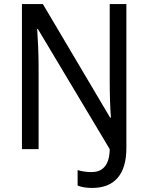

<svg xmlns="http://www.w3.org/2000/svg" viewBox="-20 -734 730 945"><path d="M434 191C540 191 602 128 602 -5V-714H520V-334C520 -273 522 -203 526 -155H522L191 -714H88V0H170V-408C170 -470 166 -547 163 -592H166L520 0C519 86 479 113 431 113C405 113 381 109 362 103V179C380 187 404 191 434 191Z"/></svg>

Font: Noto Sans Malayalam SemiCondensed
Style: Regular
Weight: 400
Width: 4
Designer: Jelle Bosma - Monotype Design Team
Foundry: Monotype Imaging Inc.
Version: Version 2.104